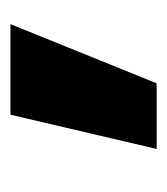

<svg xmlns="http://www.w3.org/2000/svg" viewBox="5 -816 327 377"><g transform="rotate(-90 168.5 -627.5)"><path d="M309.6 -770.5 193.4 -483.4H64.5L131.8 -770.5Z"/></g></svg>

Font: Nasu
Style: Bold
Weight: 700
Designer: Ryoko NISHIZUKA (kana &amp; ideographs); Paul D. Hunt (Latin, Greek &amp; Cyrillic); Wenlong ZHANG (bopomofo); Sandoll C
Version: Version 2014.1215